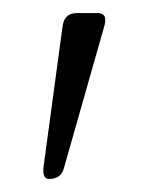

<svg xmlns="http://www.w3.org/2000/svg" viewBox="-20 -720 227 294"><path d="M47 -467 76 -681Q79 -700 98 -700H131Q139 -699 140.5 -694Q142 -689 140 -681L78 -463Q74 -446 55 -446Q44 -446 47 -467Z"/></svg>

Font: Quicksand Variable Light
Style: Regular
Weight: 300
Designer: Andrew Paglinawan
Foundry: Andrew Paglinawan
Version: Version 3.004